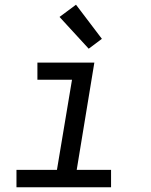

<svg xmlns="http://www.w3.org/2000/svg" viewBox="-20 -796 640 816"><path d="M50 0V-74H222L286 -457H139V-530H381L306 -74H452V0ZM357 -589 233 -724 303 -776 413 -631Z"/></svg>

Font: Iosevka Curly Slab ExObl
Style: Regular
Weight: 400
Width: 7
Italic angle: -9°
Monospace: yes
Designer: Belleve Invis
Foundry: Belleve Invis
Version: Version 11.1.0; ttfautohint (v1.8.3)